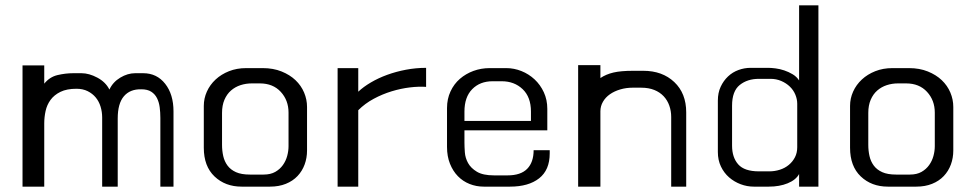

<svg xmlns="http://www.w3.org/2000/svg" viewBox="-20 -672 3629 716"><path d="M64 -428H145V-360Q165 -385 194.5 -392Q224 -399 253 -399H284Q312 -399 343 -382.5Q374 -366 388 -338Q401 -366 428.5 -382.5Q456 -399 484 -399H514Q565 -399 596 -359.5Q627 -320 627 -257V24H578V-232Q578 -253 575.5 -272Q573 -291 565.5 -306Q558 -321 544 -330Q530 -339 507 -339Q465 -340 442 -313Q419 -286 419 -230V24H361V-234Q361 -255 355 -274.5Q349 -294 337 -308.5Q325 -323 307 -332Q289 -341 265 -341Q229 -341 205.5 -329.5Q182 -318 168.5 -299.5Q155 -281 150 -258Q145 -235 145 -212V24H64Z M740 -277Q740 -305 751.5 -330.5Q763 -356 784 -375.5Q805 -395 834 -406.5Q863 -418 898 -418H960Q999 -418 1030 -405.5Q1061 -393 1082 -373Q1103 -353 1114 -327Q1125 -301 1125 -273V-111Q1125 -83 1116 -58.5Q1107 -34 1089.5 -15.5Q1072 3 1046 13.5Q1020 24 987 24H881Q820 24 780 -14Q740 -52 740 -121ZM808 -132Q808 -110 812.5 -90Q817 -70 828.5 -54.5Q840 -39 860 -30Q880 -21 912 -21H963Q989 -21 1006.5 -31Q1024 -41 1035 -56.5Q1046 -72 1051 -90.5Q1056 -109 1056 -127V-252Q1056 -298 1027 -329.5Q998 -361 949 -361H919Q897 -361 877 -354.5Q857 -348 841.5 -334.5Q826 -321 817 -300Q808 -279 808 -251Z M1239 -418H1316V-330Q1335 -348 1363 -364.5Q1391 -381 1424 -393Q1457 -405 1494 -412Q1531 -419 1569 -419V-348Q1542 -350 1508.5 -346Q1475 -342 1440.5 -331.5Q1406 -321 1373.5 -303.5Q1341 -286 1316 -261V24H1239Z M1647 -269Q1647 -303 1660 -331Q1673 -359 1695 -378Q1717 -397 1745.5 -407.5Q1774 -418 1806 -418H1868Q1897 -418 1924.5 -407Q1952 -396 1973.5 -376Q1995 -356 2008 -328Q2021 -300 2021 -266V-186H1712V-140Q1712 -125 1713.5 -104Q1715 -83 1725.5 -64Q1736 -45 1758.5 -31.5Q1781 -18 1822 -18H1873Q1922 -18 1946 -42.5Q1970 -67 1970 -112H2030V-100Q2030 -38 1990.5 -7Q1951 24 1882 24H1784Q1756 24 1731 14Q1706 4 1687.5 -15Q1669 -34 1658 -61.5Q1647 -89 1647 -124ZM1960 -221V-256Q1960 -310 1929 -339.5Q1898 -369 1851 -369H1817Q1770 -369 1741 -339.5Q1712 -310 1712 -256V-221Z M2136 -429H2219V-381Q2240 -395 2267.5 -401.5Q2295 -408 2341 -408H2379Q2450 -408 2494.5 -366Q2539 -324 2539 -253V24H2483V-236Q2483 -258 2476 -278Q2469 -298 2455 -313Q2441 -328 2420 -336.5Q2399 -345 2371 -345H2339Q2315 -345 2293 -338.5Q2271 -332 2254.5 -320.5Q2238 -309 2228.5 -292.5Q2219 -276 2219 -257V24H2136Z M2657 -297Q2657 -326 2667.5 -348.5Q2678 -371 2695 -387Q2712 -403 2734 -411Q2756 -419 2779 -419H2845Q2856 -419 2872 -417Q2888 -415 2904.5 -409.5Q2921 -404 2936 -395Q2951 -386 2960 -372V-652H3032V24H2960V-23Q2948 -1 2917.5 11.5Q2887 24 2847 24H2791Q2766 24 2742 15Q2718 6 2699 -10.5Q2680 -27 2668.5 -51Q2657 -75 2657 -105ZM2710 -129Q2710 -85 2733 -59Q2756 -33 2810 -33H2849Q2869 -33 2888 -39Q2907 -45 2921.5 -57Q2936 -69 2944.5 -85.5Q2953 -102 2953 -123V-285Q2953 -302 2946 -319Q2939 -336 2925.5 -349Q2912 -362 2893.5 -370Q2875 -378 2853 -378H2810Q2767 -378 2738.5 -355Q2710 -332 2710 -278Z M3150 -277Q3150 -305 3161.5 -330.5Q3173 -356 3194 -375.5Q3215 -395 3244 -406.5Q3273 -418 3308 -418H3370Q3409 -418 3440 -405.5Q3471 -393 3492 -373Q3513 -353 3524 -327Q3535 -301 3535 -273V-111Q3535 -83 3526 -58.5Q3517 -34 3499.5 -15.5Q3482 3 3456 13.5Q3430 24 3397 24H3291Q3230 24 3190 -14Q3150 -52 3150 -121ZM3218 -132Q3218 -110 3222.5 -90Q3227 -70 3238.5 -54.5Q3250 -39 3270 -30Q3290 -21 3322 -21H3373Q3399 -21 3416.5 -31Q3434 -41 3445 -56.5Q3456 -72 3461 -90.5Q3466 -109 3466 -127V-252Q3466 -298 3437 -329.5Q3408 -361 3359 -361H3329Q3307 -361 3287 -354.5Q3267 -348 3251.5 -334.5Q3236 -321 3227 -300Q3218 -279 3218 -251Z"/></svg>

Font: BM HANNA Air
Style: Regular
Weight: 400
Designer: Woowa Brothers : Cheoljun Lim; Soyoung Lee; Taehyun Cha; Byungsun Park; Minjin Kim; Hyesun Chae; Myungsoo Han; Bongjin K
Foundry: Sandoll Communications Inc.
Version: Version 1.000;PS 1;hotconv 16.6.51;makeotf.lib2.5.65220